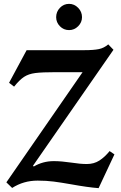

<svg xmlns="http://www.w3.org/2000/svg" viewBox="-20 -965 626 995"><path d="M568 -707 151 -106 155 -102Q202 -130 259 -130Q298 -130 352 -122Q396 -115 430 -115Q467 -115 495 -133Q523 -151 548 -182L573 -165L491 10Q436 6 348 -10Q297 -19 258.5 -24Q220 -29 175 -29Q102 -29 43 9L13 -20L408 -591H271Q198 -591 163 -586.5Q128 -582 104.5 -566.5Q81 -551 53 -516L27 -536L118 -705H418Q465 -705 492 -710.5Q519 -716 541 -735ZM405 -876Q405 -849 385 -829Q365 -809 338 -809Q310 -809 290.5 -829Q271 -849 271 -876Q271 -904 290.5 -924.5Q310 -945 338 -945Q365 -945 385 -924.5Q405 -904 405 -876Z"/></svg>

Font: Amita
Style: Bold
Weight: 700
Designer: Eduardo Rodriguez Tunni, Modular Infotech, Brian J. Bonislawsky
Foundry: Eduardo Rodriguez Tunni, Modular Infotech, Brian J. Bonislawsky
Version: Version 1.003